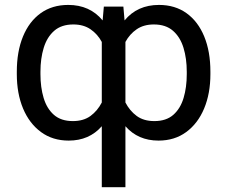

<svg xmlns="http://www.w3.org/2000/svg" viewBox="-20 -573 942 796"><path d="M402 203.1V-49.7Q349.8 9.9 264.9 9.9Q198.2 9.9 149.9 -25.6Q101.6 -61.1 75.6 -123.2Q49.7 -185.4 49.7 -265.6V-275.6Q49.7 -359.4 75.3 -421.7Q100.9 -484 148.6 -518.3Q196.4 -552.6 262.8 -552.6Q352.6 -552.6 405.5 -488.3L410.5 -545.5H491.5L496.4 -488.3Q549.4 -552.6 639.2 -552.6Q705.6 -552.6 753.4 -518.3Q801.1 -484 826.7 -421.7Q852.3 -359.4 852.3 -275.6V-265.6Q852.3 -185.4 826.3 -123.2Q800.4 -61.1 752.1 -25.6Q703.8 9.9 637.1 9.9Q552.2 9.9 500 -49.7V203.1ZM147.7 -275.6V-265.6Q147.7 -210.9 160.9 -166.9Q174 -122.9 203.5 -96.9Q233 -71 282 -71Q326.3 -71 355.3 -92.3Q384.2 -113.6 402 -148.1V-399.1Q384.6 -431.5 355.5 -451.5Q326.3 -471.6 284.1 -471.6Q234.7 -471.6 204.7 -445.3Q174.7 -419 161.2 -374.6Q147.7 -330.3 147.7 -275.6ZM754.3 -265.6V-275.6Q754.3 -330.3 740.8 -374.6Q727.3 -419 697.3 -445.3Q667.3 -471.6 617.9 -471.6Q575.6 -471.6 546.5 -451.5Q517.4 -431.5 500 -399.1V-148.1Q517.8 -113.6 546.7 -92.3Q575.6 -71 620 -71Q669 -71 698.5 -96.9Q728 -122.9 741.1 -166.9Q754.3 -210.9 754.3 -265.6Z"/></svg>

Font: Inter Zeller
Style: Regular
Weight: 400
Designer: Rasmus Andersson; Joe Bland
Foundry: zeller
Version: Version 3.015;git-dec3a8cb1